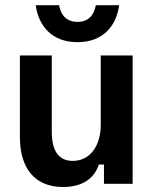

<svg xmlns="http://www.w3.org/2000/svg" viewBox="-20 -716 601 748"><path d="M281.7 -551.7C381.7 -551.7 433.3 -615 444.2 -695.8H353.3C346.7 -659.2 326.7 -630.8 281.7 -630.8C237.5 -630.8 216.7 -659.2 210 -695.8H119.2C130 -615 182.5 -551.7 281.7 -551.7ZM225.8 12.5C304.2 12.5 348.3 -23.3 365 -75H385V0H496.7V-500H372.5V-230C372.5 -150.8 333.3 -89.2 263.3 -89.2C206.7 -89.2 181.7 -130.8 181.7 -203.3V-500H57.5V-181.7C57.5 -64.2 112.5 12.5 225.8 12.5Z"/></svg>

Font: Familjen Grotesk SemiBold
Style: Regular
Weight: 600
Designer: Anders Wikstroem, Jonas Baeckman, Matilda Gysing, Kristian Moeller
Foundry: Familjen STHLM AB
Version: Version 2.000